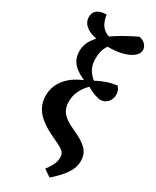

<svg xmlns="http://www.w3.org/2000/svg" viewBox="-255 -874 948 1164"><g transform="rotate(30 218.5 -291.5)"><path d="M316 223C367 175 430 119 430 43C430 -18 402 -55 296 -102C206 -142 186 -182 186 -237C186 -290 212 -339 250 -375C286 -352 326 -339 347 -339C386 -339 415 -374 415 -411C415 -439 404 -458 393 -467C349 -461 304 -447 254 -420C219 -451 196 -482 196 -541C196 -586 206 -615 223 -640C346 -639 420 -681 420 -729C420 -763 388 -786 360 -789C291 -756 239 -725 200 -698C140 -716 128 -767 121 -806C68 -806 35 -784 35 -742C35 -692 74 -661 140 -648C101 -607 89 -571 89 -533C89 -455 139 -422 199 -394V-392C85 -344 47 -268 47 -198C47 -107 102 -49 234 10C303 40 311 57 311 87C311 120 295 150 266 189Z"/></g></svg>

Font: Noto Serif Condensed
Style: Bold
Weight: 700
Width: 3
Designer: Monotype Design Team
Foundry: Monotype Imaging Inc.
Version: Version 2.015